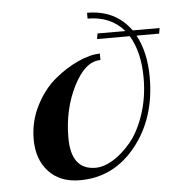

<svg xmlns="http://www.w3.org/2000/svg" viewBox="-44 -575 583 625"><g transform="rotate(-5 247.0 -262.5)"><path d="M395 -445H288L291 -463H382Q339 -514 263 -514V-533Q356 -533 406 -463H494L491 -445H417Q448 -388 448 -306Q448 -172 375.5 -82Q303 8 193 8Q128 8 91 -32Q54 -72 54 -137Q54 -196 80 -247Q106 -298 144 -329.5Q182 -361 222 -379Q262 -397 293 -397V-376Q243 -376 205 -301Q167 -226 167 -133Q167 -28 247 -28Q274 -28 304.5 -46.5Q335 -65 363 -98.5Q391 -132 409.5 -187Q428 -242 428 -306Q428 -390 395 -445Z"/></g></svg>

Font: Sail
Style: Regular
Weight: 400
Designer: Miguel Hernandez
Foundry: Miguel Hernandez
Version: Version 1.002